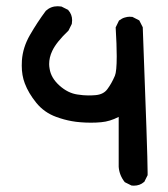

<svg xmlns="http://www.w3.org/2000/svg" viewBox="-20 -459 540 616"><path d="M210.4 -70.3Q185.5 -74.7 160.2 -84Q121.6 -98.1 96.4 -129.2Q71.3 -160.2 59.6 -191.4Q49.8 -216.8 49.8 -248.5Q49.8 -256.8 50.3 -265.1Q53.2 -307.1 76.2 -346.9Q99.1 -386.7 127 -424.3Q143.1 -439 165 -439Q170.4 -439 177.2 -438L198.7 -427.2L199.2 -426.3Q211.4 -412.6 211.4 -394Q211.4 -388.7 210.4 -382.3L199.7 -360.8Q160.6 -323.7 147.5 -295.4Q137.7 -274.9 137.7 -253.4Q137.7 -246.1 139.2 -238.3Q143.6 -209 170.7 -184.6Q197.8 -160.2 228.5 -155.8Q248 -152.8 262.5 -152.8Q276.9 -152.8 287.1 -153.8Q312.5 -156.2 324.7 -173.3Q337.9 -190.9 348.6 -215.8Q354.5 -229.5 354.5 -278.8Q354.5 -314.9 351.1 -371.1L361.8 -393.1Q371.6 -400.4 380.4 -402.8Q389.2 -405.3 394.8 -405.3Q400.4 -405.3 404.8 -404.8L426.8 -393.6L438 -371.6Q453.6 37.6 453.6 93.8Q453.6 100.1 453.6 103L442.9 124.5L441.9 125Q428.7 136.7 409.2 136.7Q406.2 136.7 401.9 136.2L380.4 125.5Q362.8 103.5 360.8 76.2V-84Q332.5 -69.3 304.7 -66.9Q289.1 -65.4 272 -65.4Q254.9 -65.4 239 -66.7Q223.1 -67.9 210.4 -70.3Z"/></svg>

Font: Bakudai
Style: Medium
Weight: 500
Version: Version 1.48